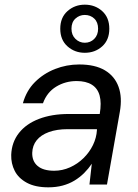

<svg xmlns="http://www.w3.org/2000/svg" viewBox="-20 -790 592 822"><path d="M187 12Q131 12 95 -7.5Q59 -27 43 -58.5Q27 -90 28 -127Q30 -181 61 -220.5Q92 -260 147 -281Q202 -302 274 -302H407Q415 -350 406.5 -381Q398 -412 373 -427.5Q348 -443 308 -443Q260 -443 220.5 -419Q181 -395 164 -348H78Q93 -402 129.5 -438.5Q166 -475 215.5 -494.5Q265 -514 319 -514Q387 -514 429 -489Q471 -464 487.5 -418.5Q504 -373 493 -311L438 0H363L373 -89Q359 -68 340.5 -49.5Q322 -31 299 -17Q276 -3 248 4.5Q220 12 187 12ZM212 -59Q247 -59 279.5 -73.5Q312 -88 337.5 -113Q363 -138 378 -169Q393 -200 395 -233V-237H270Q223 -237 189 -224.5Q155 -212 137 -189.5Q119 -167 118 -136Q117 -100 141 -79.5Q165 -59 212 -59ZM343 -564Q300 -564 269 -591.5Q238 -619 238 -667Q238 -715 269 -742.5Q300 -770 343 -770Q387 -770 417.5 -742.5Q448 -715 448 -667Q448 -619 417.5 -591.5Q387 -564 343 -564ZM343 -607Q367 -607 383.5 -623.5Q400 -640 400 -667Q400 -695 383.5 -710.5Q367 -726 343 -726Q320 -726 303 -710.5Q286 -695 286 -667Q286 -640 303 -623.5Q320 -607 343 -607Z"/></svg>

Font: DM Sans 16pt
Style: Italic
Weight: 400
Italic angle: -10°
Version: Version 4.004;gftools[0.9.30]